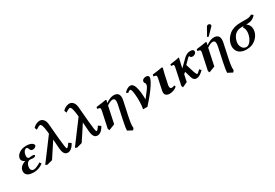

<svg xmlns="http://www.w3.org/2000/svg" viewBox="59 -1858 4663 3255"><g transform="rotate(-30 2390.5 -230.5)"><path d="M191.9 -121.1Q179.2 -62 213.9 -38.1Q228 -29.3 246.1 -28.8Q292 -29.3 388.7 -86.9L408.2 -51.8Q326.2 11.7 227.5 12.2Q82 12.2 67.4 -75.2Q64.5 -95.7 68.8 -118.2Q83.5 -187.5 173.8 -222.7Q182.6 -226.1 190.9 -229Q129.9 -255.4 129.9 -301.3Q130.4 -311.5 132.3 -321.8Q142.1 -368.2 192.4 -404.8Q249.5 -444.8 331.5 -444.8Q420.9 -444.8 458 -406.2Q473.6 -388.7 470.7 -370.1Q455.1 -335 405.3 -330.1Q365.7 -330.1 354 -358.9Q353 -361.8 352.5 -363.8Q336.9 -406.7 317.9 -408.2Q284.7 -408.2 261.2 -367.2Q251 -348.1 246.1 -325.2Q230 -244.1 284.7 -243.2Q286.6 -243.2 293 -244.1Q318.8 -248 336.9 -248Q385.7 -247.1 382.3 -227.1Q375 -202.6 326.2 -202.1Q322.8 -202.1 311 -203.6Q302.7 -204.6 299.8 -205.1Q285.2 -208 276.4 -208Q223.6 -208 199.2 -147Q194.8 -134.3 191.9 -121.1Z M1017.6 -104 1025.9 -100.1Q981.9 -15.1 922.9 6.3Q907.2 11.7 893.1 12.2Q829.1 12.2 808.1 -58.6Q800.3 -86.4 796.4 -127L783.2 -305.2Q627 -66.9 591.3 -13.2L485.4 15.1L450.7 0L770.5 -428.2Q770 -431.2 765.6 -476.1Q748.5 -629.4 712.4 -629.9Q686 -628.9 626 -588.9L609.4 -633.8Q655.8 -685.5 721.2 -696.3Q731.4 -697.8 740.7 -698.2Q790.5 -698.2 821.8 -652.8Q844.2 -619.1 849.1 -566.9L875 -270Q892.6 -85 905.8 -66.4Q909.2 -62 912.6 -62Q931.6 -62 975.1 -129.4Q976.1 -130.9 976.6 -131.8Z M1598.1 -104 1606.4 -100.1Q1562.5 -15.1 1503.4 6.3Q1487.8 11.7 1473.6 12.2Q1409.7 12.2 1388.7 -58.6Q1380.9 -86.4 1377 -127L1363.8 -305.2Q1207.5 -66.9 1171.9 -13.2L1065.9 15.1L1031.2 0L1351.1 -428.2Q1350.6 -431.2 1346.2 -476.1Q1329.1 -629.4 1293 -629.9Q1266.6 -628.9 1206.5 -588.9L1189.9 -633.8Q1236.3 -685.5 1301.8 -696.3Q1312 -697.8 1321.3 -698.2Q1371.1 -698.2 1402.3 -652.8Q1424.8 -619.1 1429.7 -566.9L1455.6 -270Q1473.1 -85 1486.3 -66.4Q1489.7 -62 1493.2 -62Q1512.2 -62 1555.7 -129.4Q1556.6 -130.9 1557.1 -131.8Z M1741.2 -313Q1751.5 -360.4 1736.3 -371.1Q1725.1 -378.4 1690.9 -381.8Q1689.5 -399.4 1696.3 -416Q1853 -436 1874 -441.9Q1877.9 -442.9 1879.9 -443.8Q1901.4 -442.4 1899.4 -426.8Q1898.9 -424.8 1887.2 -382.3Q1977.1 -444.8 2041.5 -444.8Q2175.8 -444.8 2142.6 -286.1Q2142.1 -284.7 2142.1 -284.2L2081.5 0Q2050.8 146.5 2060.1 205.1L2034.2 236.8L1941.9 188Q1941.9 141.1 1971.7 0L2030.8 -276.9Q2051.3 -374 2005.9 -387.2Q1999.5 -388.7 1993.2 -389.2Q1950.7 -389.2 1888.2 -348.1Q1882.8 -344.7 1877.4 -341.3Q1874.5 -327.6 1873 -321.3L1807.6 -13.2L1688.5 33.2L1674.8 -1Z M2674.8 -444.8Q2723.6 -444.8 2729.5 -407.7Q2730.5 -397.9 2728.5 -388.2Q2724.1 -369.6 2702.1 -324.2Q2644 -216.3 2504.9 -56.2Q2477.1 -23.9 2444.8 12.2H2359.9Q2382.3 -114.3 2369.1 -266.6Q2358.9 -381.3 2334.5 -382.8Q2307.6 -381.8 2280.3 -353L2247.6 -377Q2313 -444.3 2367.7 -444.8Q2436 -444.8 2461.9 -315.9Q2467.3 -288.1 2472.7 -246.1Q2480 -161.6 2479.5 -112.8Q2594.7 -258.3 2610.4 -293.5Q2614.3 -302.7 2615.7 -309.1Q2623 -345.2 2607.9 -359.9Q2594.2 -374 2599.6 -400.9Q2604.5 -422.9 2634.8 -437Q2653.8 -444.8 2674.8 -444.8Z M2931.6 -127Q2923.3 -64.5 2961.4 -60.1Q2995.1 -60.5 3016.6 -74.2Q3030.8 -58.1 3028.8 -45.9Q2995.1 -9.8 2928.2 4.9Q2906.2 9.8 2885.7 9.8Q2838.4 9.8 2811 -15.6Q2809.6 -17.1 2808.6 -18.1Q2784.7 -44.4 2797.4 -105L2841.8 -314Q2852.1 -361.3 2835.9 -371.6Q2824.7 -378.4 2791 -381.8Q2789.6 -399.4 2796.4 -416Q2953.1 -436 2974.1 -441.9Q2978 -442.9 2980.5 -443.8Q3002 -442.4 2999.5 -426.8Q2999 -425.3 2973.1 -321.3Z M3295.9 -321.3 3281.7 -255.9Q3293 -267.6 3315.9 -289.1Q3341.8 -312.5 3353.5 -325.2Q3423.3 -399.9 3461.4 -421.9Q3501.5 -444.8 3543 -444.8Q3608.4 -444.8 3608.9 -405.3Q3608.9 -397.5 3607.4 -390.1Q3602.1 -365.2 3568.8 -350.1Q3553.7 -343.3 3540 -342.8Q3498.5 -342.8 3489.3 -370.1Q3486.8 -377.9 3488.3 -384.8Q3459 -366.2 3411.1 -314.9L3369.1 -272Q3387.2 -217.8 3419.9 -110.8Q3439.5 -54.2 3456.1 -45.9Q3465.3 -47.4 3522.9 -101.1Q3522.9 -101.1 3543.9 -75.2Q3549.3 -70.8 3552.2 -69.8Q3481.9 -1.5 3439 8.3Q3423.8 11.7 3406.7 12.2Q3361.8 12.2 3339.8 -35.2Q3334 -48.3 3329.1 -64Q3314.9 -110.8 3294.4 -182.6L3260.3 -154.8L3231 -18.1L3132.3 27.8L3118.7 -5.9L3185.5 -320.8Q3197.8 -377.4 3180.7 -382.3Q3178.2 -382.8 3176.8 -382.8L3136.7 -387.2L3141.1 -417Q3279.3 -435.5 3318.4 -446.8Q3323.7 -445.8 3324.7 -443.8Q3324.7 -442.9 3295.9 -321.3Z M4030.8 -681.2Q4055.2 -681.2 4069.3 -661.1Q4075.2 -651.4 4073.7 -643.1Q4070.8 -633.8 4065.4 -627.9L3945.8 -505.9Q3938 -498.5 3933.1 -498Q3919.9 -498 3916 -508.3Q3915.5 -510.7 3916 -512.2Q3917.5 -518.1 3918.9 -521L3999.5 -664.1Q4009.8 -680.7 4030.8 -681.2ZM3701.7 -313Q3711.9 -360.4 3696.8 -371.1Q3685.5 -378.4 3651.4 -381.8Q3649.9 -399.4 3656.7 -416Q3813.5 -436 3834.5 -441.9Q3838.4 -442.9 3840.3 -443.8Q3861.8 -442.4 3859.9 -426.8Q3859.4 -424.8 3847.7 -382.3Q3937.5 -444.8 4002 -444.8Q4136.2 -444.8 4103 -286.1Q4102.5 -284.7 4102.5 -284.2L4042 0Q4011.2 146.5 4020.5 205.1L3994.6 236.8L3902.3 188Q3902.3 141.1 3932.1 0L3991.2 -276.9Q4011.7 -374 3966.3 -387.2Q3960 -388.7 3953.6 -389.2Q3911.1 -389.2 3848.6 -348.1Q3843.3 -344.7 3837.9 -341.3Q3835 -327.6 3833.5 -321.3L3768.1 -13.2L3648.9 33.2L3635.3 -1Z M4408.2 -25.9Q4456.1 -25.9 4499 -88.9Q4528.3 -132.8 4540.5 -187Q4558.1 -269 4534.2 -317.9Q4527.3 -331.1 4518.6 -342.8Q4539.1 -356 4540 -358.9H4500Q4377.9 -358.9 4326.7 -247.1Q4314.5 -219.7 4308.1 -189Q4294.4 -124.5 4325.2 -73.2Q4354.5 -26.4 4408.2 -25.9ZM4303.2 -369.1Q4387.7 -434.6 4521 -435.1H4651.4Q4706.1 -435.5 4746.6 -464.8L4781.2 -436Q4720.2 -359.4 4617.2 -358.9H4590.8Q4673.8 -303.7 4655.8 -194.8Q4654.8 -189 4653.8 -184.1Q4640.6 -121.1 4585.9 -65.4Q4508.8 11.2 4394 12.2Q4259.8 12.2 4212.4 -73.7Q4182.6 -129.4 4198.2 -205.1Q4218.8 -297.9 4303.2 -369.1Z"/></g></svg>

Font: Linux Libertine Slanted O
Style: Bold Slanted
Weight: 700
Designer: Philipp H. Poll
Foundry: Philipp H. Poll
Version: Version 5.0.0